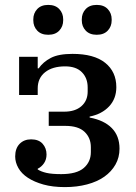

<svg xmlns="http://www.w3.org/2000/svg" viewBox="-20 -752 555 784"><path d="M245 12Q195 12 157.5 1.5Q120 -9 94 -26Q68 -43 55 -66Q42 -89 42 -113Q42 -146 60 -164.5Q78 -183 107 -183Q138 -183 154 -165Q170 -147 170 -121Q170 -101 160 -86Q150 -71 134 -63V-60Q148 -51 170 -46Q192 -41 230 -41Q293 -41 322 -66Q351 -91 351 -131V-151Q351 -189 325.5 -213.5Q300 -238 247 -238H179V-296H242Q287 -296 312.5 -318.5Q338 -341 338 -378V-395Q338 -433 314.5 -457Q291 -481 246 -481Q194 -481 164 -457Q134 -433 134 -391V-364H58V-520H134V-473H138Q156 -499 187.5 -515.5Q219 -532 276 -532Q364 -532 409.5 -495.5Q455 -459 455 -396Q455 -349 425.5 -317.5Q396 -286 346 -276V-272Q405 -261 436.5 -229Q468 -197 468 -145Q468 -109 451.5 -80Q435 -51 406 -30.5Q377 -10 335.5 1Q294 12 245 12ZM177 -610Q148 -610 132 -627Q116 -644 116 -669V-673Q116 -698 132 -715Q148 -732 177 -732Q206 -732 222 -715Q238 -698 238 -673V-669Q238 -644 222 -627Q206 -610 177 -610ZM375 -610Q346 -610 330 -627Q314 -644 314 -669V-673Q314 -698 330 -715Q346 -732 375 -732Q404 -732 420 -715Q436 -698 436 -673V-669Q436 -644 420 -627Q404 -610 375 -610Z"/></svg>

Font: IBM Plex Serif Medm
Style: Regular
Weight: 500
Designer: Mike Abbink, Paul van der Laan, Pieter van Rosmalen
Foundry: Bold Monday
Version: Version 3.001